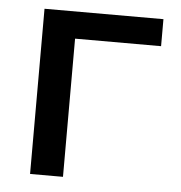

<svg xmlns="http://www.w3.org/2000/svg" viewBox="-44 -574 580 616"><g transform="rotate(5 246.0 -266.0)"><path d="M75 0V-532H458V-445H181V0Z"/></g></svg>

Font: Geist Med
Style: Regular
Weight: 400
Designer: Basement.studio, Andrés Briganti, Mateo Zaragoza
Foundry: Basement.studio, Vercel, Andrés Briganti, Guido Ferreyra, Mateo Zaragoza
Version: Version 1.401